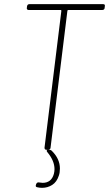

<svg xmlns="http://www.w3.org/2000/svg" viewBox="-20 -720 524 923"><path d="M484 -690 483 -682Q483 -678 480 -675Q477 -672 472 -672H309Q307 -672 305.5 -671Q304 -670 304 -668L223 -10Q223 -6 220 -3Q217 0 212 0H203Q194 0 194 -10L275 -668Q275 -672 272 -672H117Q113 -672 110.5 -675Q108 -678 109 -682L110 -690Q112 -700 121 -700H476Q486 -700 484 -690ZM153 168V167L155 163Q158 156 167 157Q179 159 185 159Q227 159 239 116Q242 104 242 93Q242 53 208 12Q204 8 204.5 4Q205 0 210 0H216Q224 0 228 4Q268 43 268 90Q268 110 263 124Q253 155 231 169Q209 183 182 183Q170 183 158 180Q149 178 153 168Z"/></svg>

Font: Barlow Semi Condensed Thin
Style: Italic
Weight: 250
Width: 4
Italic angle: -7°
Designer: Jeremy Tribby
Foundry: Tribby Type
Version: Version 1.408